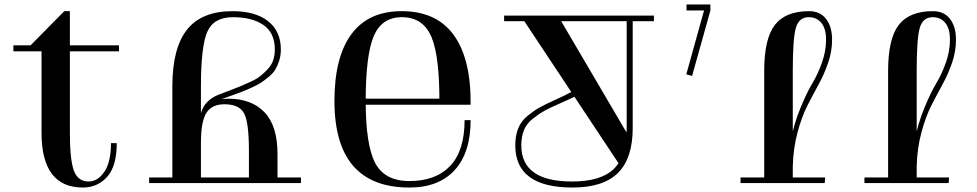

<svg xmlns="http://www.w3.org/2000/svg" viewBox="-20 -820 4377 860"><path d="M166 -226V-590H40V-617H117L268 -770H293V-226Q293 -104 311 -55.5Q329 -7 377 -7Q417 -7 447 -50Q477 -93 477 -179H503Q503 -76 460 -28Q417 20 351 20Q166 20 166 -226ZM243 -617H513V-590H243Z M880 -433Q880 -612 908.5 -677.5Q937 -743 1024 -743Q1109 -743 1160 -708Q1211 -673 1211 -598Q1211 -572 1203.5 -550Q1196 -528 1179.5 -510.5Q1163 -493 1147 -480Q1131 -467 1103 -454Q1075 -441 1056.5 -433.5Q1038 -426 1005.5 -413.5Q973 -401 957 -395Q896 -370 880 -313ZM752 -25H648V0H1328V-25H1223V-130Q1223 -256 1165 -317Q1107 -378 1002 -378Q995 -378 973 -376Q987 -381 1018.5 -392.5Q1050 -404 1066 -410Q1082 -416 1109 -428.5Q1136 -441 1151 -451Q1166 -461 1185 -477Q1204 -493 1214 -510Q1224 -527 1231 -549.5Q1238 -572 1238 -598Q1238 -680 1181 -725Q1124 -770 1022 -770Q883 -770 817.5 -687Q752 -604 752 -433ZM880 -25V-180Q880 -276 904.5 -314.5Q929 -353 985 -353Q1052 -353 1073.5 -312Q1095 -271 1095 -145V-25Z M2061 -282Q2061 -145 1996.5 -77Q1932 -9 1814 -9Q1703 -9 1660.5 -90Q1618 -171 1618 -367Q1618 -573 1654 -658Q1690 -743 1780 -743Q1875 -743 1912.5 -654.5Q1950 -566 1948 -351H2088Q2090 -556 2012.5 -663Q1935 -770 1779 -770Q1630 -770 1554 -667Q1478 -564 1478 -368Q1478 20 1814 20Q1945 20 2016.5 -58Q2088 -136 2088 -282ZM1974 -378H1594L1596 -351H1974Z M2814 -739V-246Q2814 -111 2748 -45.5Q2682 20 2544 20Q2288 20 2288 -169Q2288 -213 2301.5 -246Q2315 -279 2344.5 -302.5Q2374 -326 2399.5 -340Q2425 -354 2470.5 -374.5Q2516 -395 2541 -409L2558 -389Q2536 -378 2488.5 -357Q2441 -336 2419 -324Q2397 -312 2368 -289.5Q2339 -267 2327 -237.5Q2315 -208 2315 -169Q2315 -7 2542 -7Q2671 -7 2729 -63Q2787 -119 2787 -246V-739ZM2909 -750V-725H2614V-750ZM2312 -750H2479L2799 -205L2759 -76ZM2704 -725H2238V-750H2704Z M3162 -773 3080 -480 3054 -487 3141 -800ZM3162 -773H3055V-800H3162Z M3676 -25 3674 0H3297V-25ZM3403 -20V-503Q3403 -646 3450.5 -708Q3498 -770 3604 -770Q3653 -770 3680 -735.5Q3707 -701 3707 -642Q3707 -590 3689.5 -539Q3672 -488 3647 -442.5Q3622 -397 3596.5 -347Q3571 -297 3552 -226Q3533 -155 3531 -75L3515 -56L3521 -187Q3536 -265 3565 -335.5Q3594 -406 3618.5 -446.5Q3643 -487 3661.5 -539Q3680 -591 3680 -642Q3680 -692 3659 -717.5Q3638 -743 3603 -743Q3559 -743 3545 -696Q3531 -649 3531 -503V-20Z M4231 -25 4229 0H3852V-25ZM3958 -20V-503Q3958 -646 4005.5 -708Q4053 -770 4159 -770Q4208 -770 4235 -735.5Q4262 -701 4262 -642Q4262 -590 4244.5 -539Q4227 -488 4202 -442.5Q4177 -397 4151.5 -347Q4126 -297 4107 -226Q4088 -155 4086 -75L4070 -56L4076 -187Q4091 -265 4120 -335.5Q4149 -406 4173.5 -446.5Q4198 -487 4216.5 -539Q4235 -591 4235 -642Q4235 -692 4214 -717.5Q4193 -743 4158 -743Q4114 -743 4100 -696Q4086 -649 4086 -503V-20Z"/></svg>

Font: Solide Mirage
Style: Etroit
Weight: 400
Designer: Jérémy Landes
Foundry: Velvetyne Type Foundry
Version: Version 1.1